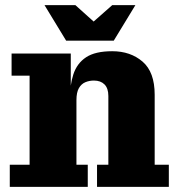

<svg xmlns="http://www.w3.org/2000/svg" viewBox="-20 -726 696 746"><path d="M357 0V-86H401V-353Q401 -383 386 -398Q371 -413 345 -413Q327 -413 311.5 -406.5Q296 -400 286.5 -383.5Q277 -367 277 -337L251 -336Q251 -394 265 -437Q279 -480 314.5 -503.5Q350 -527 416 -527Q487 -527 534 -486.5Q581 -446 581 -358V-86H636V0ZM18 0V-86H95V-432H25V-518H255V-359L277 -363V-86H321V0ZM237 -568 153 -706H273L382 -608H305L416 -706H506L422 -568Z"/></svg>

Font: Montagu Slab
Style: Bold
Weight: 700
Designer: Florian Karsten
Foundry: Florian Karsten
Version: Version 1.000